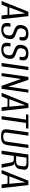

<svg xmlns="http://www.w3.org/2000/svg" viewBox="1458 -2016 546 3547"><g transform="rotate(90 1730.5 -243.0)"><path d="M-23.5 0 174.7 -495H255.9L311.7 0H244L230.2 -109.8H88.8L41.9 0ZM94.2 -142.8H231.7L205.2 -435.3Z M506.5 5.6Q437 5.6 404.9 -25.1Q372.8 -55.8 384.2 -135.5L388.5 -164H451.4L446.8 -133Q439.5 -81.5 455.1 -56.9Q470.7 -32.3 512.4 -32.3Q549 -32.3 576.6 -51.9Q604.2 -71.5 611.7 -123Q617.1 -160.7 606.7 -179.4Q596.3 -198.2 571.9 -209.4Q547.6 -220.6 509.9 -234.2Q479.7 -245.3 457.5 -260.9Q435.2 -276.5 425.3 -301.5Q415.5 -326.5 420.5 -365.7Q429.1 -429.1 466.8 -462.3Q504.5 -495.6 581 -495.6Q648.4 -495.6 680.6 -467Q712.9 -438.4 706 -384.7L699.4 -332.5H638.9L644 -371.6Q649 -412 632.2 -431.5Q615.4 -451 575.2 -451Q531.1 -451 510.2 -429.7Q489.4 -408.5 482.8 -367.1Q478.4 -333.8 490.7 -315.4Q503.1 -297 525.1 -287.1Q547 -277.2 570.3 -269.1Q615 -254.1 640.3 -238.2Q665.5 -222.3 674.1 -197.4Q682.7 -172.5 676.7 -129.9Q666.5 -56.2 619.3 -25.3Q572.2 5.6 506.5 5.6Z M872.5 5.6Q803 5.6 770.9 -25.1Q738.8 -55.8 750.2 -135.5L754.5 -164H817.4L812.8 -133Q805.5 -81.5 821.1 -56.9Q836.7 -32.3 878.4 -32.3Q915 -32.3 942.6 -51.9Q970.2 -71.5 977.7 -123Q983.1 -160.7 972.7 -179.4Q962.3 -198.2 937.9 -209.4Q913.6 -220.6 875.9 -234.2Q845.7 -245.3 823.5 -260.9Q801.2 -276.5 791.3 -301.5Q781.5 -326.5 786.5 -365.7Q795.1 -429.1 832.8 -462.3Q870.5 -495.6 947 -495.6Q1014.4 -495.6 1046.6 -467Q1078.9 -438.4 1072 -384.7L1065.4 -332.5H1004.9L1010 -371.6Q1015 -412 998.2 -431.5Q981.4 -451 941.2 -451Q897.1 -451 876.2 -429.7Q855.4 -408.5 848.8 -367.1Q844.4 -333.8 856.7 -315.4Q869.1 -297 891.1 -287.1Q913 -277.2 936.3 -269.1Q981 -254.1 1006.3 -238.2Q1031.5 -222.3 1040.1 -197.4Q1048.7 -172.5 1042.7 -129.9Q1032.5 -56.2 985.3 -25.3Q938.2 5.6 872.5 5.6Z M1121 0 1192 -495H1253.7L1183 0Z M1307 0 1378 -495H1432.6L1557.9 -123.9L1612.9 -495H1668.8L1598.5 0H1542.8L1417.1 -356.7L1363.3 0Z M1672.5 0 1870.7 -495H1951.9L2007.7 0H1940L1926.2 -109.8H1784.8L1737.9 0ZM1790.2 -142.8H1927.7L1901.2 -435.3Z M2102.1 0 2166.9 -451.1H2069.7L2075.6 -495H2333.8L2327.9 -451.1H2228.9L2164.1 0Z M2477 10Q2428.9 10 2397.8 -0.2Q2366.6 -10.3 2354.3 -36.3Q2341.9 -62.3 2347.8 -109.4L2401.8 -495H2463.8L2407.5 -95.6Q2402.2 -60.4 2421.2 -44.9Q2440.1 -29.5 2481.3 -29.5Q2519.2 -29.5 2544.3 -43.1Q2569.4 -56.8 2574.6 -95.6L2631.6 -495H2692.6L2638.7 -109.7Q2631.8 -61.9 2611.9 -35.8Q2591.9 -9.6 2558.1 0.2Q2524.3 10 2477 10Z M2741 0 2812 -495H2994.3Q3042.2 -495 3070.4 -475Q3098.7 -455 3092.2 -412.8L3080.5 -333.2Q3074.1 -290.6 3040.8 -266.6Q3007.6 -242.6 2956.7 -240.8L2957.4 -240.7Q2990 -239.4 3002.6 -222.5Q3015.1 -205.7 3022 -170.3L3057.2 0H2989.6L2961.1 -166Q2959 -180 2953.7 -193.2Q2948.4 -206.5 2938.2 -215.7Q2928.1 -224.9 2908.7 -224.9H2837.6L2805 0ZM2842.5 -268.1H2928.7Q2967.5 -268.1 2991.2 -283.1Q3015 -298.2 3020.1 -336L3029.5 -401.9Q3033.9 -434.8 3015.6 -447.2Q2997.2 -459.6 2973.1 -459.6H2870.3Z M3097.5 0 3295.7 -495H3376.9L3432.7 0H3365L3351.2 -109.8H3209.8L3162.9 0ZM3215.2 -142.8H3352.7L3326.2 -435.3Z"/></g></svg>

Font: Alumni Sans SC Thin
Style: Italic
Weight: 100
Italic angle: -8°
Designer: Robert E. Leuschke
Foundry: Robert E. Leuschke
Version: Version 1.016